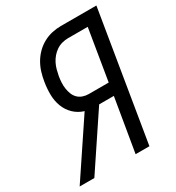

<svg xmlns="http://www.w3.org/2000/svg" viewBox="-195 -843 872 951"><g transform="rotate(-30 241.0 -367.5)"><path d="M-19 0 189 -311Q156 -321 132 -344Q108 -367 96 -398.5Q84 -430 83.5 -465.5Q83 -501 89 -537Q93 -562 100.5 -587Q108 -612 121.5 -635.5Q135 -659 154.5 -678.5Q174 -698 198 -711Q222 -724 247.5 -729.5Q273 -735 298 -735H501L380 0H301L352 -304H268L65 0ZM363 -374 411 -665H298Q282 -665 264.5 -660.5Q247 -656 232 -646Q217 -636 205 -622Q193 -608 185 -592Q177 -576 172.5 -559Q168 -542 165 -526Q162 -508 161 -490.5Q160 -473 162.5 -456Q165 -439 171 -423.5Q177 -408 188.5 -396.5Q200 -385 216 -379.5Q232 -374 249 -374Z"/></g></svg>

Font: Iosevka SS04 Oblique
Style: Regular
Weight: 400
Italic angle: -9°
Monospace: yes
Designer: Belleve Invis
Foundry: Belleve Invis
Version: Version 19.0.0; ttfautohint (v1.8.4)